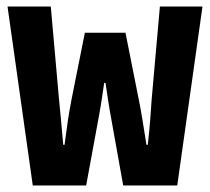

<svg xmlns="http://www.w3.org/2000/svg" viewBox="-20 -566 640 586"><path d="M243 0 282 -212Q288 -245 291 -266Q294 -287 298 -313H302Q306 -288 309 -266.5Q312 -245 318 -212L356 0H521L598 -546H468L443 -264Q441 -235 438.5 -201.5Q436 -168 431 -124H427Q420 -168 414.5 -202Q409 -236 403 -265L363 -466H239L199 -266Q192 -230 187.5 -200.5Q183 -171 177 -124H173Q169 -172 166 -202Q163 -232 160 -264L135 -546H3L80 0Z"/></svg>

Font: Noto Sans Mono UI
Style: Bold
Weight: 700
Designer: Monotype Design team
Foundry: Monotype Imaging Inc.
Version: 1.000